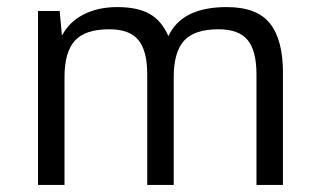

<svg xmlns="http://www.w3.org/2000/svg" viewBox="-20 -525 909 545"><path d="M87.9 0V-493.7H149.4L155.8 -423.8Q176.3 -462.9 217.3 -483.9Q258.3 -504.9 313 -504.9Q370.1 -504.9 404.3 -485.8Q438.5 -466.8 458 -422.4Q496.1 -504.9 623.5 -504.9Q709.5 -504.9 746.3 -458.5Q783.2 -412.1 783.2 -318.8V0H708V-314.5Q708 -380.4 683.1 -411.1Q658.2 -441.9 600.1 -441.9Q531.7 -441.9 502.4 -409.4Q473.1 -377 473.1 -305.7V0H397.9V-314.5Q397.9 -380.4 373 -411.1Q348.1 -441.9 290 -441.9Q221.7 -441.9 192.4 -409.4Q163.1 -377 163.1 -305.7V0Z"/></svg>

Font: Metrophobic
Style: Regular
Weight: 400
Designer: Vernon Adams
Foundry: Vernon Adams
Version: Version 3.200; ttfautohint (v1.8.4.7-5d5b);gftools[0.9.23]